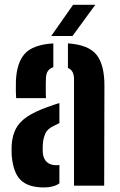

<svg xmlns="http://www.w3.org/2000/svg" viewBox="-20 -794 514 821"><path d="M30 -130.5Q29.5 -140 29.5 -153.2Q29.5 -166.5 30 -175.5Q33 -215 48 -243.8Q63 -272.5 95.5 -294.5Q128 -316.5 182.5 -336Q195.5 -341 208.2 -345.2Q221 -349.5 234 -353.5V-267.5Q229.5 -265.5 224.8 -263Q220 -260.5 214.5 -258Q183 -244.5 173.5 -222.2Q164 -200 163 -175Q162.5 -162.5 162.5 -156.5Q162.5 -150.5 163 -140Q165.5 -115 180.2 -101.2Q195 -87.5 221.5 -87.5Q229 -87.5 234 -89V-10Q209.5 7.5 168 7.5Q101 7.5 68.5 -24Q36 -55.5 30 -130.5ZM49 -374.5Q48 -384.5 47.8 -405.5Q47.5 -426.5 48 -446.5Q51 -525 85.8 -564Q120.5 -603 208 -608.5V-506.5Q193.5 -502 185.5 -491.2Q177.5 -480.5 176.5 -462Q176 -454.5 175.8 -435.2Q175.5 -416 175.8 -397.8Q176 -379.5 176.5 -374.5ZM296.5 0V-455.5Q296.5 -474 290.2 -486Q284 -498 270.5 -503.5V-608.5Q359.5 -602.5 393.2 -559.2Q427 -516 426.5 -426L425.5 0ZM199 -640 292.5 -773.5H387.5L290 -640Z"/></svg>

Font: Big Shoulders Stencil Text Thin ExtraBold
Style: Regular
Weight: 800
Version: Version 2.001